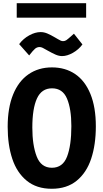

<svg xmlns="http://www.w3.org/2000/svg" viewBox="-20 -1152 640 1188"><path d="M27.5 -367.5Q27.5 -484.5 61 -567Q94.5 -649.5 156.2 -692.2Q218 -735 301.5 -735Q384 -735 445 -693.8Q506 -652.5 539.5 -570.5Q573 -488.5 573 -370.5Q573 -257 544.2 -170.2Q515.5 -83.5 454.5 -33.8Q393.5 16 300 16Q206.5 16 145.5 -33.8Q84.5 -83.5 56 -169.5Q27.5 -255.5 27.5 -367.5ZM421.5 -372Q421.5 -478.5 394.5 -542Q367.5 -605.5 302 -605.5Q237.5 -605.5 208.8 -543Q180 -480.5 180 -362.5Q180 -254 207 -184Q234 -114 301 -114Q368.5 -114 395 -183.2Q421.5 -252.5 421.5 -372ZM275 -839Q255 -851 244.2 -856Q233.5 -861 225.5 -861Q209.5 -861 197.2 -850.8Q185 -840.5 160.5 -809L98.5 -879Q124 -913 160.8 -933.2Q197.5 -953.5 231.5 -953.5Q251.5 -953.5 271.8 -945.2Q292 -937 320 -920.5L338 -910Q350.5 -902.5 356.8 -900Q363 -897.5 371 -897.5Q381.5 -897.5 390.5 -903.5Q399.5 -909.5 424.5 -932L437.5 -943.5L490 -877Q467 -845.5 431.2 -825.2Q395.5 -805 364 -805Q345.5 -805 325.2 -813.5Q305 -822 275 -839ZM83.5 -1132H513V-1042.5H83.5Z"/></svg>

Font: JuliaMono ExtraBold
Style: Regular
Weight: 800
Monospace: yes
Designer: cormullion
Foundry: corm
Version: Version 0.055; ttfautohint (v1.8.4)